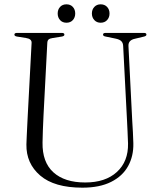

<svg xmlns="http://www.w3.org/2000/svg" viewBox="-20 -852 735 887"><path d="M567 -291 549 -639.5Q548.5 -653 541 -661.2Q533.5 -669.5 514.5 -673.5L468.5 -683Q456 -685 456 -692Q456 -700 468 -700H645Q656.5 -700 656.5 -692Q656.5 -685 643 -682.5L603.5 -673Q571.5 -666.5 573.5 -638.5L591 -292Q592.5 -266.5 594 -241.5Q595.5 -216.5 596 -190.5Q597.5 -131.5 572 -85Q546.5 -38.5 493.5 -11.8Q440.5 15 360.5 15Q231 15 165.8 -41Q100.5 -97 102 -185Q102.5 -200 103.5 -223Q104.5 -246 105.8 -270.8Q107 -295.5 108 -315L126 -654Q127 -672.5 100 -676.5L59 -683Q46.5 -685 46.5 -692Q46.5 -700 59 -700H265.5Q277.5 -700 277.5 -692Q277.5 -685 265 -683L224 -676.5Q210.5 -674.5 204.8 -669.8Q199 -665 198.5 -653.5L181 -318Q179 -280 178 -248.8Q177 -217.5 176.5 -193.5Q175 -102.5 226.8 -55.8Q278.5 -9 373.5 -9Q467 -9 520 -57.5Q573 -106 571.5 -189Q570.5 -220.5 569.2 -245.5Q568 -270.5 567 -291ZM287 -747Q268.5 -747 257.5 -759.2Q246.5 -771.5 246.5 -789.5Q246.5 -808 257.5 -820Q268.5 -832 287 -832Q305.5 -832 316.5 -820Q327.5 -808 327.5 -789.5Q327.5 -771.5 316.5 -759.2Q305.5 -747 287 -747ZM445 -747Q427 -747 415.8 -759.2Q404.5 -771.5 404.5 -789.5Q404.5 -808 415.8 -820Q427 -832 445 -832Q463.5 -832 474.8 -820Q486 -808 486 -789.5Q486 -771.5 474.8 -759.2Q463.5 -747 445 -747Z"/></svg>

Font: Fraunces 72pt Light
Style: Regular
Weight: 300
Version: Version 1.000;[0bf87f6ff]